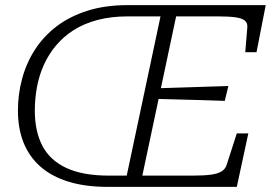

<svg xmlns="http://www.w3.org/2000/svg" viewBox="-20 -730 1066 750"><path d="M588 -385Q636 -387 683 -388Q730 -389 777.5 -391Q825 -393 872 -394L858 -336Q812 -338 765.5 -339Q719 -340 672.5 -341.5Q626 -343 579 -344ZM478 -710H1018L982 -526H938L946 -622Q948 -640 936.5 -649.5Q925 -659 899 -662.5Q873 -666 830 -666H668L536 -44H732Q775 -44 802.5 -47.5Q830 -51 845.5 -60.5Q861 -70 866 -88L905 -209H950L905 0H401Q313 0 247 -20.5Q181 -41 137.5 -79.5Q94 -118 72 -173Q50 -228 50 -298Q50 -362 66.5 -423Q83 -484 116.5 -536Q150 -588 201 -627Q252 -666 321.5 -688Q391 -710 478 -710ZM406 -44H475L607 -666H479Q414 -666 361 -652Q308 -638 268 -612.5Q228 -587 199 -552.5Q170 -518 151.5 -477Q133 -436 124.5 -390.5Q116 -345 116 -298Q116 -217 145.5 -160.5Q175 -104 239 -74Q303 -44 406 -44Z"/></svg>

Font: Roboto Serif ExtraLight
Style: Italic
Weight: 250
Italic angle: -10°
Designer: Greg Gazdowicz
Foundry: Commercial Type
Version: Version 1.008